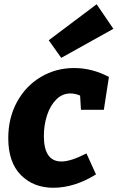

<svg xmlns="http://www.w3.org/2000/svg" viewBox="-20 -872 555 906"><path d="M187 -230Q187 -110 270 -110Q314 -110 388 -148L433 -49Q331 14 232 14Q138 14 78.5 -46Q19 -106 19 -220Q19 -316 60.5 -391.5Q102 -467 173 -509Q244 -551 330 -551Q414 -551 494 -509L470 -354H362L358 -421Q335 -431 312 -431Q274 -431 245.5 -402.5Q217 -374 202 -328Q187 -282 187 -230ZM515 -736 269 -599 210 -682 436 -852Z"/></svg>

Font: Bitter Pro ExtraBold
Style: Italic
Weight: 800
Italic angle: -9°
Designer: Sol Matas, and Bitter project Authors
Foundry: Sol Matas
Version: Version 1.010